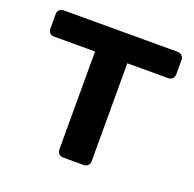

<svg xmlns="http://www.w3.org/2000/svg" viewBox="-99 -621 727 721"><g transform="rotate(20 265.0 -260.0)"><path d="M225 0Q214 0 207.5 -6.5Q201 -13 201 -24V-415H38Q27 -415 20.5 -421.5Q14 -428 14 -439V-496Q14 -507 20.5 -513.5Q27 -520 38 -520H493Q503 -520 510 -513.5Q517 -507 517 -496V-439Q517 -428 510 -421.5Q503 -415 493 -415H330V-24Q330 -13 323.5 -6.5Q317 0 306 0Z"/></g></svg>

Font: Fz Rubik Med
Style: Regular
Weight: 500
Designer: Hubert and Fischer
Foundry: Hubert and Fischer
Version: Vit hóa bi FontZin.com